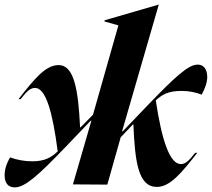

<svg xmlns="http://www.w3.org/2000/svg" viewBox="-42 -800 918 832"><path d="M361 -303 307 -248H305C297 -416 278 -518 212 -518C155 -518 106 -457 38 -370H47C75 -406 90 -419 110 -419C156 -419 186 -316 208 -144C180 -117 151 -101 97 -101C63 -101 28 -108 2 -118C-14 -92 -22 -65 -22 -41C-22 -7 -7 12 22 12C66 12 123 -39 242 -163L351 -277H354L274 -1L423 0L481 -205L534 -261H536C543 -94 558 10 638 10C695 10 745 -51 813 -138H804C776 -103 762 -89 742 -89C693 -89 659 -193 633 -365C661 -391 689 -406 744 -406C779 -406 805 -400 832 -390C847 -417 856 -444 856 -466C856 -501 840 -520 815 -520C774 -520 720 -470 599 -345L490 -231H487L646 -780H645L411 -712V-707L471 -690Z"/></svg>

Font: Nyght Serif Bold Italic
Style: Regular
Weight: 700
Italic angle: -16°
Designer: Maksym Kobuzan
Version: Version 0.410;Glyphs 3.1.2 (3151)